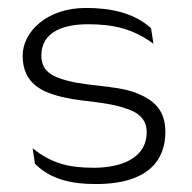

<svg xmlns="http://www.w3.org/2000/svg" viewBox="-20 -482 482 483"><path d="M37 -342C37 -271 87 -248 146 -236C190 -226 250 -226 297 -209C320 -202 349 -187 349 -150C349 -80 278 -60 216 -60C152 -60 110 -71 62 -109L68 -70C108 -30 161 -19 221 -19C355 -19 396 -81 396 -150C396 -206 366 -231 323 -248C267 -270 184 -263 125 -287C107 -294 84 -307 84 -342C84 -406 147 -421 201 -421C265 -421 314 -410 366 -372L360 -411C316 -451 256 -462 196 -462C98 -462 37 -402 37 -342Z"/></svg>

Font: Charger Sport
Style: HLNrw
Weight: 100
Designer: Jasper
Foundry: Cannot Into Space Fonts
Version: Version 1.1